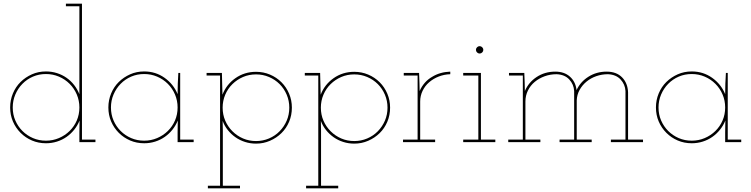

<svg xmlns="http://www.w3.org/2000/svg" viewBox="-20 -770 4070 1040"><path d="M497 0H410V-54Q410 -70 410.5 -85.5Q411 -101 411 -117Q400 -90 382 -67.5Q364 -45 340.5 -28.5Q317 -12 288.5 -3Q260 6 229 6Q188 6 153 -9Q118 -24 91.5 -50.5Q65 -77 50 -112Q35 -147 35 -188Q35 -228 50 -264Q65 -300 91.5 -326Q118 -352 153 -367.5Q188 -383 229 -383Q260 -383 288.5 -374Q317 -365 340.5 -348.5Q364 -332 381.5 -309.5Q399 -287 410 -260V-736H337V-750H424V-14H497ZM229 -369Q191 -369 158.5 -355Q126 -341 101.5 -316Q77 -291 63 -258Q49 -225 49 -188Q49 -150 63 -117.5Q77 -85 101.5 -60.5Q126 -36 158.5 -22Q191 -8 229 -8Q266 -8 299 -22Q332 -36 357 -60.5Q382 -85 396 -117.5Q410 -150 410 -188Q410 -225 396 -258Q382 -291 357 -316Q332 -341 299 -355Q266 -369 229 -369Z M1029 0H942V-54Q942 -70 942.5 -85.5Q943 -101 943 -117Q932 -90 914 -67.5Q896 -45 872.5 -28.5Q849 -12 820.5 -3Q792 6 761 6Q720 6 685 -9Q650 -24 623.5 -50.5Q597 -77 582 -112Q567 -147 567 -188Q567 -228 582 -264Q597 -300 623.5 -326Q650 -352 685 -367.5Q720 -383 761 -383Q823 -383 871.5 -348.5Q920 -314 942 -260Q942 -289 943 -317.5Q944 -346 946 -375H956V-14H1029ZM761 -369Q723 -369 690.5 -355Q658 -341 633.5 -316Q609 -291 595 -258Q581 -225 581 -188Q581 -150 595 -117.5Q609 -85 633.5 -60.5Q658 -36 690.5 -22Q723 -8 761 -8Q798 -8 831 -22Q864 -36 889 -60.5Q914 -85 928 -117.5Q942 -150 942 -188Q942 -225 928 -258Q914 -291 889 -316Q864 -341 831 -355Q798 -369 761 -369Z M1106 250V236H1172V-361H1099V-375H1182Q1182 -346 1183.5 -316Q1185 -286 1185 -257Q1206 -312 1255 -346.5Q1304 -381 1367 -381Q1407 -381 1442.5 -366Q1478 -351 1504.5 -324.5Q1531 -298 1546 -262.5Q1561 -227 1561 -187Q1561 -146 1546 -110.5Q1531 -75 1504.5 -49Q1478 -23 1442.5 -7.5Q1407 8 1367 8Q1336 8 1307.5 -1Q1279 -10 1255.5 -26.5Q1232 -43 1214 -65.5Q1196 -88 1186 -115Q1186 -101 1186.5 -88Q1187 -75 1187 -61V236H1280V250ZM1367 -367Q1329 -367 1296.5 -353Q1264 -339 1239 -314.5Q1214 -290 1200 -257Q1186 -224 1186 -187Q1186 -149 1200 -116.5Q1214 -84 1239 -59Q1264 -34 1296.5 -20Q1329 -6 1367 -6Q1404 -6 1437 -20Q1470 -34 1494.5 -59Q1519 -84 1533 -116.5Q1547 -149 1547 -187Q1547 -224 1533 -257Q1519 -290 1494.5 -314.5Q1470 -339 1437 -353Q1404 -367 1367 -367Z M1638 250V236H1704V-361H1631V-375H1714Q1714 -346 1715.5 -316Q1717 -286 1717 -257Q1738 -312 1787 -346.5Q1836 -381 1899 -381Q1939 -381 1974.5 -366Q2010 -351 2036.5 -324.5Q2063 -298 2078 -262.5Q2093 -227 2093 -187Q2093 -146 2078 -110.5Q2063 -75 2036.5 -49Q2010 -23 1974.5 -7.5Q1939 8 1899 8Q1868 8 1839.5 -1Q1811 -10 1787.5 -26.5Q1764 -43 1746 -65.5Q1728 -88 1718 -115Q1718 -101 1718.5 -88Q1719 -75 1719 -61V236H1812V250ZM1899 -367Q1861 -367 1828.5 -353Q1796 -339 1771 -314.5Q1746 -290 1732 -257Q1718 -224 1718 -187Q1718 -149 1732 -116.5Q1746 -84 1771 -59Q1796 -34 1828.5 -20Q1861 -6 1899 -6Q1936 -6 1969 -20Q2002 -34 2026.5 -59Q2051 -84 2065 -116.5Q2079 -149 2079 -187Q2079 -224 2065 -257Q2051 -290 2026.5 -314.5Q2002 -339 1969 -353Q1936 -367 1899 -367Z M2337 0H2163V-14H2242V-361H2167V-375H2250L2252 -322Q2252 -309 2252.5 -299.5Q2253 -290 2253 -277Q2264 -302 2281 -321.5Q2298 -341 2321 -354Q2342 -367 2366.5 -374Q2391 -381 2419 -382V-368Q2386 -367 2356.5 -355.5Q2327 -344 2304 -324Q2282 -305 2269 -278Q2256 -251 2256 -220V-14H2337Z M2663 0H2489V-14H2571V-361H2489V-375H2585V-14H2663ZM2598 -500Q2598 -492 2592 -486Q2586 -480 2578 -480Q2570 -480 2564 -486Q2558 -492 2558 -500Q2558 -508 2564 -514Q2570 -520 2578 -520Q2586 -520 2592 -514Q2598 -508 2598 -500Z M2907 0H2733V-14H2812V-361H2737V-375H2820L2822 -322Q2822 -309 2822.5 -299.5Q2823 -290 2823 -277Q2843 -324 2887 -353Q2931 -382 2988 -382Q3037 -382 3067.5 -354.5Q3098 -327 3103 -282Q3124 -327 3167.5 -354.5Q3211 -382 3266 -382Q3319 -382 3349.5 -351Q3380 -320 3382 -270V-14H3463V0H3289V-14H3368V-277Q3366 -313 3341.5 -339.5Q3317 -366 3273 -368Q3240 -368 3210 -357.5Q3180 -347 3157 -328Q3134 -309 3119.5 -283Q3105 -257 3104 -226V-14H3185V0H3011V-14H3090V-277Q3088 -313 3063.5 -339.5Q3039 -366 2995 -368Q2961 -368 2930.5 -357Q2900 -346 2876.5 -326.5Q2853 -307 2839.5 -279.5Q2826 -252 2826 -220V-14H2907Z M3995 0H3908V-54Q3908 -70 3908.5 -85.5Q3909 -101 3909 -117Q3898 -90 3880 -67.5Q3862 -45 3838.5 -28.5Q3815 -12 3786.5 -3Q3758 6 3727 6Q3686 6 3651 -9Q3616 -24 3589.5 -50.5Q3563 -77 3548 -112Q3533 -147 3533 -188Q3533 -228 3548 -264Q3563 -300 3589.5 -326Q3616 -352 3651 -367.5Q3686 -383 3727 -383Q3789 -383 3837.5 -348.5Q3886 -314 3908 -260Q3908 -289 3909 -317.5Q3910 -346 3912 -375H3922V-14H3995ZM3727 -369Q3689 -369 3656.5 -355Q3624 -341 3599.5 -316Q3575 -291 3561 -258Q3547 -225 3547 -188Q3547 -150 3561 -117.5Q3575 -85 3599.5 -60.5Q3624 -36 3656.5 -22Q3689 -8 3727 -8Q3764 -8 3797 -22Q3830 -36 3855 -60.5Q3880 -85 3894 -117.5Q3908 -150 3908 -188Q3908 -225 3894 -258Q3880 -291 3855 -316Q3830 -341 3797 -355Q3764 -369 3727 -369Z"/></svg>

Font: Josefin Slab Thin
Style: Regular
Weight: 100
Designer: Santiago Orozco
Foundry: Typemade
Version: Version 2.000